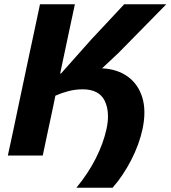

<svg xmlns="http://www.w3.org/2000/svg" viewBox="-20 -733 804 905"><path d="M340 152Q396 84 431.8 13Q467.5 -58 482 -125Q489 -157 489 -185Q489 -227 473 -259Q446 -312 370 -312Q335.5 -312 302.8 -303.5Q270 -295 241 -282L231 -232.5Q216.5 -164.5 205 -111Q193.5 -57 181.5 0H17Q29.5 -57 41 -111Q52 -164.5 66.5 -232.5L117.5 -473.5Q132.5 -542.5 144.2 -598Q156 -653.5 168.5 -713H333Q320.5 -654 308.5 -598.5Q296.5 -542.5 282 -473.5L263.5 -386Q266.5 -387 268.5 -387.5L408.5 -545Q444.5 -583 481 -622.5Q517.5 -661.5 565.5 -713H764Q706 -654 650.5 -597.5L538.5 -483.5L461 -411Q532.5 -407.5 581.8 -372.2Q631 -337 650.5 -274.2Q670 -211.5 652 -125.5Q636.5 -52.5 598.2 21.8Q560 96 510.5 152Z"/></svg>

Font: Heraclito
Style: Bold Italic
Weight: 700
Italic angle: -12°
Designer: Kostas Bartsokas (font) & Cristiano Sobral (main changes)
Foundry: Kostas Bartsokas (font) & Cristiano Sobral (main changes)
Version: Version 1.00;July 8, 2020;FontCreator 13.0.0.2655 64-bit